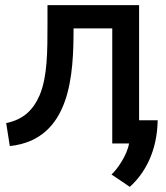

<svg xmlns="http://www.w3.org/2000/svg" viewBox="-20 -548 645 744"><path d="M415 -438H265C265 -263 256 -7 18 18L4 -71C70 -85 108 -120 134 -180C164 -252 164 -350 164 -457V-528H519V-82H591C589 39 541 124 483 176L412 128C433 110 473 53 480 8H415Z"/></svg>

Font: Repo Medium
Style: Regular
Weight: 500
Designer: Stefan Peev
Foundry: Context Ltd
Version: Version 1.502